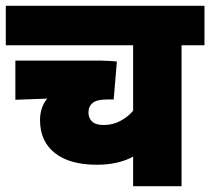

<svg xmlns="http://www.w3.org/2000/svg" viewBox="-20 -642 725 662"><path d="M685 -486H606V0H439V-102Q388 -74 314 -74Q220 -74 169 -114.5Q118 -155 118 -228Q118 -251 125 -270.5Q132 -290 143 -302L33 -298V-433H330Q341 -433 356 -432Q371 -431 383 -430L372 -299H348Q314 -299 299.5 -287Q285 -275 285 -254Q285 -235 297.5 -223Q310 -211 337 -211Q369 -211 395 -225Q421 -239 439 -260V-486H0V-622H685Z"/></svg>

Font: Noto Sans SemiCondensed Black
Style: Regular
Weight: 900
Width: 4
Designer: Monotype Design Team
Foundry: Monotype Imaging Inc.
Version: Version 2.013; ttfautohint (v1.8.4.7-5d5b)